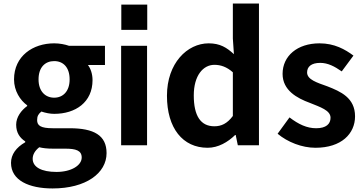

<svg xmlns="http://www.w3.org/2000/svg" viewBox="-20 -818 2052 1081"><path d="M276 243C464 243 580 157 580 44C580 -56 509 -96 372 -96H277C209 -96 189 -111 189 -142C189 -165 197 -177 213 -190C237 -182 262 -177 285 -177C405 -177 501 -242 501 -367C501 -402 490 -433 475 -452H571V-560H369C346 -568 316 -574 285 -574C166 -574 59 -503 59 -371C59 -306 94 -253 133 -225V-221C100 -197 71 -159 71 -116C71 -69 93 -41 122 -22V-17C71 12 42 52 42 99C42 198 144 243 276 243ZM285 -268C236 -268 197 -303 197 -371C197 -439 234 -474 285 -474C336 -474 372 -439 372 -371C372 -303 334 -268 285 -268ZM298 150C214 150 164 123 164 76C164 53 176 31 201 11C221 16 244 19 279 19H347C407 19 440 29 440 69C440 113 382 150 298 150Z M663 -650H809V-792H663ZM662 -560V0H808V-560Z M1149 14C1209 14 1263 -18 1304 -58H1307L1319 0H1438V-798H1291V-601L1297 -513C1257 -550 1219 -574 1155 -574C1034 -574 920 -462 920 -279C920 -96 1009 14 1149 14ZM1187 -107C1110 -107 1071 -165 1071 -281C1071 -393 1124 -453 1187 -453C1222 -453 1256 -442 1291 -411V-165C1259 -122 1226 -107 1187 -107Z M1756 14C1902 14 1979 -65 1979 -163C1979 -268 1897 -303 1823 -332C1764 -353 1709 -370 1709 -410C1709 -442 1732 -464 1783 -464C1826 -464 1864 -444 1904 -416L1970 -505C1923 -540 1863 -574 1779 -574C1654 -574 1571 -503 1571 -402C1571 -309 1653 -265 1724 -239C1783 -215 1841 -197 1841 -155C1841 -120 1816 -96 1760 -96C1708 -96 1661 -118 1610 -157L1543 -65C1599 -18 1680 14 1756 14Z"/></svg>

Font: Spoqa Han Sans Neo Bold
Style: Bold
Weight: 700
Designer: [Spoqa Han Sans Neo] Dong-huui Kim  Younghwa Kang  Yujin Lee  [Noto Sans] Ryoko NISHIZUKA  (kana & ideographs); Paul D. 
Foundry: Spoqa (http://www.spoqa-han-sans.com)
Version: Version 1.100;hotconv 1.0.109;makeotfexe 2.5.65596